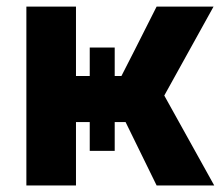

<svg xmlns="http://www.w3.org/2000/svg" viewBox="-20 -566 677 586"><path d="M60.5 0Q60.5 -136.7 60.5 -545.9Q98.6 -545.9 211.9 -545.9Q211.9 -492.2 211.9 -334Q246.1 -334 350.6 -334Q377.9 -386.7 458 -545.9Q501 -545.9 631.8 -545.9Q593.8 -477.5 481.4 -274.4Q519.5 -206.1 633.8 0Q589.8 0 458 0Q434.6 -48.8 363.3 -193.4Q325.2 -193.4 211.9 -193.4Q211.9 -145.5 211.9 0Q173.8 0 60.5 0ZM253.9 -420.9Q273.4 -420.9 330.1 -420.9Q330.1 -342.8 330.1 -105.5Q310.5 -105.5 253.9 -105.5Q253.9 -184.6 253.9 -420.9Z"/></svg>

Font: DeepSea
Style: Bold
Weight: 700
Designer: Stem
Version: Version 3.019;git-0a5106e0b